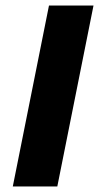

<svg xmlns="http://www.w3.org/2000/svg" viewBox="-20 -670 356 690"><path d="M26 0 156 -650H316L186 0Z"/></svg>

Font: mr_Source Sans Pro
Style: Italic
Weight: 900
Italic angle: -11°
Designer: Paul D. Hunt
Foundry: Adobe Systems Incorporated
Version: Version 1.076;July 10, 2024;FontCreator 11.5.0.2430 64-bit